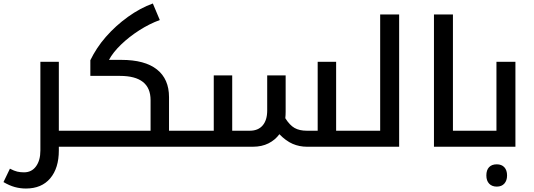

<svg xmlns="http://www.w3.org/2000/svg" viewBox="-60 -843 3066 1103"><path d="M278 0V21Q278 123 228.5 181.5Q179 240 89 240Q56 240 25 231.5Q-6 223 -40 203L-3 126Q22 139 39.5 143Q57 147 78 147Q122 147 147 112.5Q172 78 172 22V-488H278V-92H404Q409 -92 409 -88V-5Q409 0 404 0Z M394 0Q389 0 389 -5V-88Q389 -92 394 -92H805V-268Q805 -407 629 -407H459V-497Q476 -532 498 -565.5Q520 -599 548 -631Q605 -696 675.5 -746.5Q746 -797 818 -823L858 -728Q798 -706 739.5 -668.5Q681 -631 635 -586.5Q589 -542 566 -499H637Q772 -499 841.5 -444Q911 -389 911 -285V-92H1041Q1046 -92 1046 -88V-5Q1046 0 1041 0Z M1704 0Q1660 0 1621.5 -16.5Q1583 -33 1545 -72Q1521 -39 1482.5 -19.5Q1444 0 1392 0H1031Q1026 0 1026 -5V-88Q1026 -92 1031 -92H1168V-410H1274V-92H1375Q1423 -92 1449 -122.5Q1475 -153 1475 -208V-410H1581V-201Q1581 -191 1580.5 -182Q1580 -173 1579 -164Q1604 -124 1632 -108Q1660 -92 1703 -92H1765V-488H1871V-92H2004Q2009 -92 2009 -88V-5Q2009 0 2004 0Z M1994 0Q1989 0 1989 -5V-88Q1989 -92 1994 -92H2124V-760H2233V0Z M2672 -92Q2677 -92 2677 -88V-5Q2677 0 2672 0H2433V-760H2542V-92Z M2794 229Q2766 229 2750 212Q2734 195 2734 165Q2734 134 2749.5 117.5Q2765 101 2794 101Q2822 101 2837.5 118Q2853 135 2853 165Q2853 194 2837.5 211.5Q2822 229 2794 229Z M2662 0Q2657 0 2657 -5V-88Q2657 -92 2662 -92H2792V-488H2901V0Z"/></svg>

Font: Noto Kufi Arabic Medium
Style: Regular
Weight: 500
Designer: Monotype Design Team, David Williams, Khaled Hosny
Foundry: Google LLC
Version: Version 2.109; ttfautohint (v1.8.4.7-5d5b)